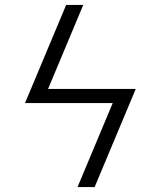

<svg xmlns="http://www.w3.org/2000/svg" viewBox="-20 -755 640 775"><path d="M293 0 435 -339H81L247 -735H316L174 -396H528L362 0Z"/></svg>

Font: Iosevka SS04 Light Extended
Style: Italic
Weight: 300
Width: 7
Italic angle: -9°
Monospace: yes
Designer: Belleve Invis
Foundry: Belleve Invis
Version: Version 19.0.0; ttfautohint (v1.8.4)